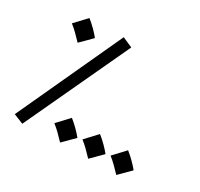

<svg xmlns="http://www.w3.org/2000/svg" viewBox="-150 -875 1133 1089"><g transform="rotate(30 416.5 -330.5)"><path d="M114 26 50 0 367 -687 433 -658ZM156 -529Q132 -554 115 -571Q98 -588 73 -608L144 -684Q168 -665 190 -643Q212 -621 228 -601ZM353 11Q329 -14 312 -31Q295 -48 270 -68L341 -144Q365 -125 387 -103Q409 -81 425 -61ZM537 11Q513 -14 496 -31Q479 -48 454 -68L525 -144Q549 -125 571 -103Q593 -81 609 -61ZM721 11Q697 -14 680 -31Q663 -48 638 -68L709 -144Q733 -125 755 -103Q777 -81 793 -61Z"/></g></svg>

Font: Noto Sans Living
Style: Regular
Weight: 400
Designer: Monotype Design Team
Foundry: Monotype Imaging Inc.
Version: Version 2.013; ttfautohint (v1.8.4.7-5d5b)